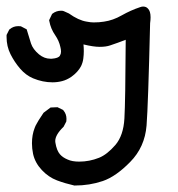

<svg xmlns="http://www.w3.org/2000/svg" viewBox="-22 -245 542 584"><path d="M313 -106.9Q300.3 -102.5 281.2 -102.5Q262.2 -102.5 231.9 -109.9Q232.9 -99.6 232.9 -89.1Q232.9 -78.6 231.4 -66.9Q230 -55.2 224.6 -43.9Q215.3 -25.9 194.8 -11.2Q181.2 -2 167 1.7Q152.8 5.4 137.7 5.4Q107.9 5.4 78.6 -6.8Q56.6 -16.1 39.3 -36.1Q22 -56.2 10 -80.1Q-2 -104 -2 -132.3Q-2 -134.8 -2 -138.7L6.3 -155.3L7.8 -156.2Q18.6 -165.5 33.7 -165.5Q36.6 -165.5 41.5 -165L59.1 -155.8Q65.9 -132.3 72.3 -112.8Q78.1 -95.2 96.7 -79.6Q112.8 -66.4 131.3 -66.4Q133.3 -66.4 135.7 -66.4Q155.8 -67.9 160.2 -75.7Q163.6 -81.1 163.6 -87.9Q163.6 -94.7 161.6 -102.1Q157.7 -120.6 146 -137.7Q132.3 -157.2 127.9 -181.2L127.4 -183.6L136.2 -202.1L137.7 -203.6Q149.4 -212.4 163.6 -212.4Q169.9 -212.4 172.4 -210.9L187.5 -204.1Q216.8 -183.1 241.7 -179.2Q253.9 -176.8 262.7 -176.8Q280.3 -176.8 294.4 -179.2Q321.8 -183.1 348.1 -198.2Q376 -213.9 403.8 -223.1Q409.2 -225.1 413.1 -225.1Q422.4 -225.1 427.7 -219.2Q436 -211.4 436 -192.4Q436 -184.6 434.6 -174.3Q428.7 73.7 423.8 136.7Q418.5 202.6 374 247.6Q330.6 292 290.5 305.7Q250.5 319.3 205.1 319.3H204.1Q176.3 313 151.4 303.7Q125.5 293.9 105 272Q84.5 250 78.6 223.1Q75.2 206.5 75.2 190.9Q75.2 165 83.5 144Q85.9 137.2 89.4 131.6Q92.8 126 95.7 120.6Q102.5 109.9 110.4 98.1L131.8 82L152.8 81.1L169.9 89.4L170.9 90.8Q180.2 101.6 180.2 116.7Q180.2 119.6 179.7 124.5L171.4 140.6Q146 165 146 184.1Q146 186.5 146.5 189Q150.4 212.9 160.2 224.1Q168.5 233.9 183.6 240.2Q197.3 246.6 218.8 246.6Q250 246.6 279.3 234.9Q303.7 225.1 329.1 195.8Q353.5 167 356.4 115.5Q359.4 64 360.4 -124Q336.4 -114.7 313 -106.9Z"/></svg>

Font: Bakudai
Style: Bold
Weight: 700
Version: Version 1.48